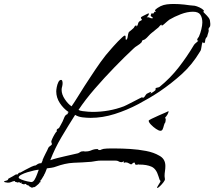

<svg xmlns="http://www.w3.org/2000/svg" viewBox="-138 -857 1078 966"><path d="M652 89Q652 84 661 70.5Q670 57 670 53Q670 52 668 52Q666 50 665 47Q664 44 663 41Q662 38 661 35Q660 32 659 29Q648 -8 624 -18.5Q600 -29 564 -29H562Q559 -31 556 -29Q554 -28 549 -28Q541 -28 541 -34Q541 -39 537 -39Q533 -39 529 -35Q524 -30 522 -30Q519 -30 511 -35Q503 -40 495 -40Q491 -40 490 -39Q488 -38 485 -38Q484 -38 485 -42Q487 -45 485 -45Q484 -45 480 -43Q476 -41 472 -41Q465 -41 457 -46Q453 -49 442 -49H370Q364 -49 358 -48.5Q352 -48 346 -47Q340 -46 334 -45Q328 -44 321 -43Q299 -41 276.5 -40Q254 -39 232 -38Q210 -37 188 -32Q166 -27 144 -19Q134 -15 121 -13L98 -10Q95 -2 91.5 7Q88 16 83 24V26Q82 26 75 38.5Q68 51 64 53Q66 55 66 57Q66 61 60 61Q61 62 61 63Q61 64 55 69.5Q49 75 42.5 80Q36 85 33 85H29Q27 87 23 87Q18 87 13 82Q11 83 9 80Q8 76 4 76Q4 76 -2 74Q-6 74 -6 69L-13 68Q-14 71 -19 71V70Q-21 69 -23.5 68.5Q-26 68 -30 68Q-28 62 -28 61Q-29 62 -30 62Q-31 62 -32 63Q-33 64 -36 64V62L-42 60H-45Q-48 60 -49 61H-53L-55 58V59H-56Q-63 59 -63 54H-65Q-72 54 -82 59Q-86 61 -90 61.5Q-94 62 -98 62H-99Q-101 62 -109.5 60.5Q-118 59 -118 57L-116 55Q-114 54 -111 53Q-108 52 -104 51Q-98 50 -96 42Q-86 37 -76.5 31.5Q-67 26 -57 20Q-56 21 -52 21Q-48 21 -46 16Q-43 11 -35 11Q-26 6 -10.5 -2.5Q5 -11 20 -18Q35 -25 42 -25Q50 -31 55.5 -33.5Q61 -36 70 -36Q71 -38 72 -40Q73 -42 74 -44L77 -52Q76 -52 76 -53Q76 -54 77 -54Q79 -59 82.5 -66.5Q86 -74 91 -84Q96 -93 99.5 -100.5Q103 -108 105 -113Q107 -118 115 -123Q123 -128 123 -132Q123 -136 122 -138Q120 -140 120 -144Q120 -148 125.5 -160Q131 -172 138 -183.5Q145 -195 148 -196V-199Q147 -199 147 -201Q147 -206 152 -209Q154 -210 156 -211Q158 -212 159 -213L168 -229Q170 -233 172.5 -237.5Q175 -242 177 -246Q181 -256 186.5 -268.5Q192 -281 205 -284Q202 -284 202 -288Q202 -290 205 -291Q206 -291 208 -293Q207 -293 207 -294H206Q181 -311 163 -338.5Q145 -366 145 -397Q145 -405 147.5 -418.5Q150 -432 155.5 -443.5Q161 -455 169 -455Q174 -455 175.5 -449.5Q177 -444 177 -440Q177 -436 176.5 -431.5Q176 -427 175 -423Q172 -414 172 -405Q172 -382 188 -358Q204 -334 222 -322Q236 -342 253 -369.5Q270 -397 287.5 -424.5Q305 -452 318 -471Q342 -508 367.5 -544Q393 -580 423 -613Q426 -616 435 -626.5Q444 -637 455.5 -648.5Q467 -660 476.5 -669Q486 -678 490 -678Q495 -678 494 -667.5Q493 -657 497 -657Q502 -659 503.5 -667Q505 -675 506.5 -684.5Q508 -694 513 -698Q517 -702 523 -706Q526 -708 532 -714Q536 -717 538 -722Q539 -725 545 -729H547Q549 -729 549 -727V-723L550 -724Q555 -729 557 -739Q559 -747 566 -751Q568 -752 572 -754Q576 -756 576 -758Q576 -758 574 -762Q571 -764 571 -767V-769Q571 -771 580.5 -776Q590 -781 599.5 -785.5Q609 -790 609 -790Q611 -790 611 -787Q611 -783 607 -777.5Q603 -772 600 -769L604 -770Q606 -771 609 -770Q612 -769 615 -768Q620 -765 625 -765H629Q631 -765 631 -767Q631 -769 626 -772Q620 -775 620 -779Q620 -781 622.5 -786Q625 -791 627 -791Q629 -791 629 -790Q627 -788 631 -788Q633 -788 636 -792Q637 -795 640 -798H643Q645 -798 646 -799Q646 -802 644 -802Q642 -800 642 -804Q642 -809 654.5 -817Q667 -825 670 -826Q685 -833 701.5 -835Q718 -837 735 -837Q762 -837 789 -834Q816 -830 842 -828Q852 -826 866 -819.5Q880 -813 887 -805Q887 -805 887 -804.5Q887 -804 888 -803Q888 -801 887 -801Q885 -799 885 -798Q885 -796 893.5 -788Q902 -780 910.5 -769.5Q919 -759 919 -747Q919 -742 920 -739V-731Q920 -724 916 -720Q911 -715 911 -709Q911 -707 912 -706V-702Q912 -698 908.5 -688Q905 -678 905 -675Q904 -672 901 -669L897 -663Q895 -660 894 -650Q893 -640 888 -640Q887 -640 885 -642L883 -645H882Q877 -637 876 -623Q875 -616 873.5 -609Q872 -602 868 -597Q829 -532 778 -485.5Q727 -439 664 -396Q616 -364 558.5 -333.5Q501 -303 439.5 -283.5Q378 -264 318 -264Q300 -264 278 -266.5Q256 -269 240 -279Q205 -224 171.5 -167.5Q138 -111 115 -51Q132 -57 149.5 -61.5Q167 -66 185 -70Q202 -74 220 -78Q238 -82 255 -86Q258 -87 264 -91Q266 -93 272 -95Q275 -96 283 -96Q285 -95 288 -95Q291 -95 293 -95Q309 -95 322 -101Q336 -107 351 -107Q356 -107 356 -105Q356 -102 363 -102Q369 -102 373 -105L383 -108Q391 -109 398.5 -109.5Q406 -110 414 -110H444Q476 -110 517 -107.5Q558 -105 597 -97.5Q636 -90 663 -74Q694 -58 694 -22Q694 -15 693.5 -9Q693 -3 692 4Q691 10 690.5 16Q690 22 690 29Q690 35 691 38Q692 40 692 45Q692 50 684 60.5Q676 71 666.5 80Q657 89 653 89ZM327 -294Q411 -294 485 -322Q486 -322 500 -329Q514 -336 531.5 -345Q549 -354 562.5 -361Q576 -368 577 -368Q579 -368 579 -367Q577 -365 580 -365Q586 -365 591 -373Q596 -381 600 -385Q605 -387 612 -391Q619 -395 623 -395Q623 -393 621 -391Q619 -389 619 -387H620Q622 -387 633.5 -395Q645 -403 645 -405V-407Q644 -407 644 -409Q644 -415 653 -416Q663 -418 665 -420Q719 -464 761 -518Q803 -572 838 -631Q839 -633 842.5 -636.5Q846 -640 850 -643L859 -651Q859 -655 857 -653Q854 -652 854 -656Q854 -661 858 -666Q863 -672 864 -676Q870 -689 875 -709.5Q880 -730 880 -744Q880 -768 870 -783Q860 -798 833 -798Q804 -798 771.5 -785.5Q739 -773 714 -758Q712 -757 703.5 -749.5Q695 -742 687 -735Q679 -728 676 -728Q675 -728 675 -732L674 -733Q672 -733 666 -727Q663 -723 661 -721Q659 -719 658 -718L643 -706Q639 -702 635 -699Q631 -696 627 -693Q618 -686 609 -676Q605 -671 600.5 -667Q596 -663 591 -659L584 -656Q580 -655 578 -653Q576 -651 576 -649Q576 -646 574 -644Q570 -640 565.5 -636Q561 -632 554 -628Q547 -624 542 -620Q537 -616 533 -612Q490 -572 438.5 -519Q387 -466 338.5 -410Q290 -354 257 -304Q263 -300 277 -298Q291 -296 305.5 -295Q320 -294 327 -294ZM669 -199Q661 -199 647 -208.5Q633 -218 621.5 -230Q610 -242 610 -250Q610 -252 625 -259.5Q640 -267 659.5 -275.5Q679 -284 694 -290.5Q709 -297 710 -298V-296Q710 -290 704 -280Q698 -270 693 -266L696 -256L694 -242Q689 -236 686.5 -225.5Q684 -215 680.5 -207Q677 -199 669 -199ZM19 59Q29 59 36 47Q43 35 48.5 20Q54 5 57 -3Q50 -3 34 0.5Q18 4 0 9.5Q-18 15 -31 22Q-44 29 -44 36Q-44 41 -30 46.5Q-16 52 -0.5 55.5Q15 59 19 59Z"/></svg>

Font: Water Brush
Style: Regular
Weight: 400
Designer: Robert E. Leuschke
Foundry: Robert E. Leuschke
Version: Version 1.010; ttfautohint (v1.8.4.7-5d5b)